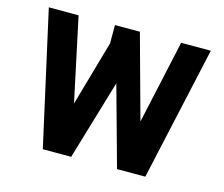

<svg xmlns="http://www.w3.org/2000/svg" viewBox="-93 -768 1042 892"><g transform="rotate(15 427.5 -322.0)"><path d="M317.3 0 431.5 -384 537.8 0H673.8L816.4 -643.9H673.7L585.6 -241.8L475.2 -643.9H355.4V-555.8L265.9 -242.5L180.4 -643.9H37.2L180.8 0Z"/></g></svg>

Font: Arad-VF Thin Dots1
Style: Regular
Weight: 100
Designer: Mohammad Darvishi
Version: Version 1.000;August 30, 2024;FontCreator 15.0.0.2992 64-bit